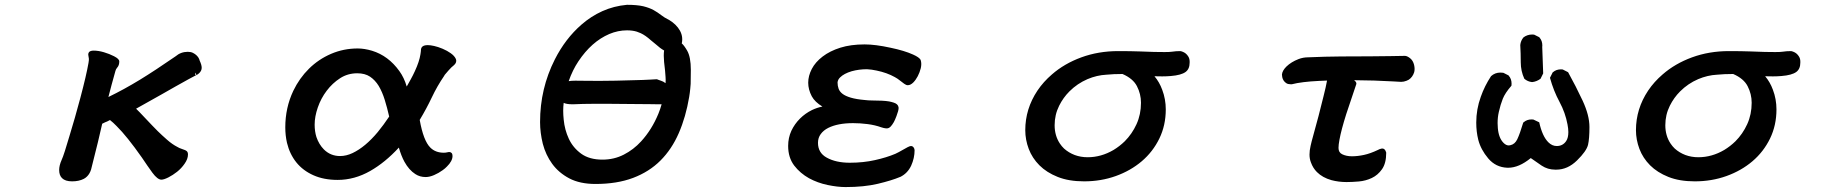

<svg xmlns="http://www.w3.org/2000/svg" viewBox="-20 -695 7540 786"><path d="M341.3 -472.7Q341.3 -478.5 345.2 -482.4Q350.6 -487.8 363.8 -487.8Q382.8 -487.8 405.3 -481.2Q427.7 -474.6 446.8 -464.8Q458 -459 463.1 -453.9Q468.3 -448.7 468.3 -443.4Q468.3 -427.7 460 -418.5Q454.1 -411.6 452.6 -404.8Q435.1 -342.8 423.8 -297.9Q487.3 -328.6 553.7 -369.1Q614.3 -406.2 698.7 -464.4Q720.2 -482.9 749 -482.9Q761.2 -482.9 770 -478.5Q778.8 -474.1 784.7 -468.3Q790.5 -462.4 793 -458Q796.9 -450.2 797.4 -446.8Q805.7 -429.2 805.7 -417.5Q805.7 -405.8 795.9 -396Q791.5 -391.6 784.7 -387.7L779.3 -397H778.8V-389.2L784.7 -388.2Q779.3 -385.7 751.7 -370.6Q724.1 -355.5 697.3 -340.3Q670.4 -325.2 641.6 -308.6Q613.8 -292.5 537.1 -250Q551.3 -236.3 570.8 -215.3Q608.4 -175.3 625.7 -158.2Q643.1 -141.1 664.3 -122.6Q685.5 -104 705.6 -93.8Q711.9 -90.3 714.4 -89.1Q716.8 -87.9 726.1 -84.7Q735.4 -81.5 737.3 -80.6Q742.2 -78.6 745.1 -75.7Q749.5 -71.3 749.5 -62.5Q749.5 -44.4 735.8 -24.9Q722.7 -5.9 705.1 8.1Q687.5 22 669.4 31.2Q650.9 40.5 640.6 40.5Q625 40.5 604 12.2Q584.5 -14.6 561 -49.8Q500 -136.7 457.5 -178.7Q443.4 -193.4 430.2 -203.6Q424.8 -200.2 418.9 -197.8Q413.1 -195.3 410.2 -194.3Q403.8 -191.4 398.4 -188.5Q393.1 -164.6 380.9 -113.3Q363.8 -43.5 353 -1.5Q347.7 16.1 336.4 27.3Q330.6 33.2 323.2 37.1Q303.2 47.4 275.1 47.4Q247.1 47.4 233.9 34.2Q222.2 22.5 222.2 1Q222.2 -17.6 232.4 -40.5Q237.3 -50.8 245.6 -76.7L264.2 -137.7Q286.6 -210.4 309.1 -294.9Q333.5 -386.7 342.3 -437.5Q343.8 -445.3 343.8 -448.7Q343.8 -452.1 343.8 -455.1Q343.3 -461.4 341.3 -470.7Q341.3 -471.7 341.3 -472.7Z M1444.3 -496.6Q1471.7 -496.6 1502.9 -487.3Q1569.8 -466.8 1614.7 -404.3Q1634.3 -377.4 1645 -340.8Q1652.3 -353.5 1661.6 -370.4Q1670.9 -387.2 1678.2 -403.3Q1696.8 -443.4 1701.2 -472.7Q1703.1 -483.4 1703.6 -494.6Q1706.5 -507.8 1723.1 -509.8Q1726.6 -510.3 1731 -510.3Q1741.7 -510.3 1757.3 -506.8Q1772.9 -503.4 1792 -495.4Q1811 -487.3 1825.2 -477.1Q1840.3 -466.3 1845.7 -454.6Q1847.7 -450.2 1847.7 -446.8Q1847.7 -437.5 1840.8 -430.7L1838.4 -428.2Q1828.1 -420.4 1815.4 -405.8Q1809.6 -398.9 1805.7 -394.5Q1799.3 -387.7 1797.9 -383.8Q1769.5 -342.3 1747.6 -295.9Q1726.1 -250.5 1698.2 -204.1Q1713.4 -118.7 1741.7 -90.8Q1762.7 -69.8 1796.9 -69.8Q1804.2 -69.8 1810.1 -71.3Q1815.9 -72.8 1818.4 -72.8Q1824.7 -72.8 1828.6 -68.8Q1832.5 -64.9 1832.5 -56.6Q1832.5 -35.6 1809.6 -13.2Q1802.2 -5.4 1792.5 1.5Q1775.9 13.7 1757.1 21.7Q1738.3 29.8 1722.7 29.8Q1698.7 29.8 1680.2 17.6Q1654.3 1 1635.7 -32.7Q1622.6 -56.6 1612.8 -90.8Q1556.6 -29.8 1495.6 4.9Q1431.2 41.5 1362.3 41.5Q1305.7 41.5 1263.2 22.5Q1220.2 3.4 1193.1 -30.3Q1166 -64 1154.8 -110.4Q1147.9 -140.6 1147.9 -173.8Q1147.9 -253.9 1180.7 -323.2Q1205.6 -375 1244.9 -413.8Q1284.2 -452.6 1335.4 -474.6Q1386.7 -496.6 1444.3 -496.6ZM1442.4 -395Q1403.8 -395 1372.6 -375Q1340.8 -354.5 1317.4 -323.5Q1293.9 -292.5 1281 -255.1Q1268.1 -217.8 1268.1 -184.6Q1268.1 -157.2 1275.4 -133.8Q1285.6 -104 1305.7 -83.5Q1333 -56.2 1372.1 -56.2Q1397.5 -56.2 1423.3 -68.4Q1475.6 -93.3 1526.4 -154.3Q1550.8 -184.1 1573.2 -217.8Q1564.9 -254.4 1554.9 -286.6Q1544.9 -318.8 1530.3 -343.3Q1515.6 -367.2 1494.9 -381.1Q1474.1 -395 1442.4 -395Z M2772.9 -534.2Q2772.9 -525.9 2771 -517.1Q2779.8 -510.3 2793 -487.8Q2808.1 -461.4 2808.1 -409.2Q2808.1 -364.3 2807.4 -351.8Q2806.6 -339.4 2805.7 -331.5Q2804.2 -315.4 2801.3 -297.9Q2787.6 -216.3 2758.8 -150.1Q2730 -84 2683.8 -37.8Q2637.7 8.3 2571.8 33.2Q2505.9 58.1 2418 58.1Q2354 58.1 2310.5 35.2Q2267.1 12.2 2240.5 -24.4Q2213.9 -61 2202.1 -106.4Q2190.9 -151.9 2190.9 -195.3Q2190.9 -332.5 2251.5 -452.1Q2294.4 -536.6 2359.9 -593.8Q2399.4 -628.4 2446 -649.4Q2492.7 -670.4 2546.4 -675.3H2546.9Q2587.4 -675.3 2613.3 -669.4Q2638.7 -663.1 2655.8 -653.6Q2672.9 -644 2686.5 -633.3Q2700.2 -622.6 2717.3 -614.3H2717.8Q2749 -595.7 2763.7 -569.3Q2772.9 -552.2 2772.9 -534.2ZM2591.3 -269 2476.6 -270H2406.7Q2367.2 -270 2326.7 -268.1H2326.2H2323.2Q2299.3 -268.1 2287.6 -273.9Q2285.6 -258.3 2285.6 -241.5Q2285.6 -224.6 2287.6 -205.6Q2291.5 -163.6 2308.6 -127Q2325.7 -90.3 2359.1 -65.9Q2392.6 -41.5 2446.3 -41.5Q2493.7 -41.5 2533.7 -62Q2573.7 -82.5 2604.5 -116.2Q2648.4 -164.1 2675.3 -229.5Q2683.1 -248.5 2688.5 -268.1Q2687.5 -268.1 2686 -268.1H2674.8Q2664.1 -268.1 2641.6 -268.6Q2619.1 -269 2591.3 -269ZM2704.6 -354.5Q2705.1 -361.3 2705.1 -367.7Q2705.1 -374 2704.6 -379.9Q2704.1 -392.1 2702.6 -405.8Q2697.3 -446.3 2697.3 -466.8Q2697.3 -479.5 2698.7 -488.3Q2682.1 -497.6 2664.6 -513.7Q2653.8 -522.5 2645 -529.8Q2622.1 -550.3 2603 -559.1Q2595.2 -562.5 2586.9 -565.4Q2569.3 -570.8 2546.9 -570.8Q2509.8 -570.8 2474.1 -555.7Q2401.4 -524.4 2347.7 -443.8Q2323.7 -407.7 2308.1 -362.8Q2318.8 -364.7 2335.2 -364.7Q2351.6 -364.7 2374.5 -364.3Q2428.7 -363.3 2501 -364.7Q2595.2 -367.2 2611.8 -367.7Q2628.4 -368.2 2641.6 -369.1Q2666 -370.6 2668 -370.6H2670.4L2671.4 -369.6Q2675.3 -367.7 2685.3 -364.7Q2695.3 -361.8 2704.6 -354.5Z M3749 -449.2Q3751.5 -441.4 3751.5 -433.1Q3751.5 -424.8 3749.5 -416Q3745.1 -398.4 3737.1 -383.1Q3729 -367.7 3718.8 -357.4Q3707.5 -346.2 3696.3 -346.2Q3689.5 -346.2 3681.6 -352.1Q3674.3 -356.9 3664.3 -365.2Q3654.3 -373.5 3643.1 -379.4Q3610.8 -397.5 3568.4 -406.2Q3548.3 -410.6 3529.3 -411.6Q3496.1 -411.6 3466.3 -403.3Q3435.1 -394 3418.9 -377.9Q3409.7 -368.7 3408.7 -357.4Q3408.7 -343.8 3413.1 -331.5Q3417.5 -319.8 3429.2 -310.8Q3440.9 -301.8 3463.1 -295.2Q3485.4 -288.6 3520 -285.6Q3534.7 -283.7 3549.8 -283.7Q3596.7 -283.7 3619.6 -279.8Q3629.9 -277.8 3638.7 -274.9Q3655.8 -269.5 3658.2 -256.8Q3658.7 -254.9 3658.7 -252.9Q3658.7 -242.7 3649.9 -219.7Q3644 -204.1 3639.2 -195.3Q3631.8 -182.6 3626 -176.8Q3618.7 -169.4 3610.4 -169.4Q3605 -169.4 3597.4 -171.1Q3589.8 -172.9 3587.9 -173.8Q3562 -183.1 3531.7 -187Q3501.5 -190.9 3472.2 -190.9Q3409.7 -190.9 3370.6 -171.4Q3351.1 -161.6 3339.8 -146Q3328.6 -130.9 3328.6 -110.4Q3328.6 -69.3 3364.3 -49.8Q3401.9 -28.8 3459 -28.8Q3514.2 -28.8 3562 -39.6Q3609.9 -50.3 3645.5 -65.4Q3659.2 -71.8 3674.6 -80.8Q3689.9 -89.8 3695.6 -92.5Q3701.2 -95.2 3703.9 -96.2Q3706.5 -97.2 3709 -97.2Q3715.8 -97.2 3720 -91.6Q3724.1 -85.9 3724.1 -80.1Q3724.1 -47.9 3710 -16.6Q3695.3 14.6 3665.5 29.3H3665Q3630.4 43.9 3573.7 57.4Q3517.1 70.8 3441.4 70.8Q3408.7 70.8 3367.9 62.3Q3327.1 53.7 3292 34.7Q3255.9 14.6 3231.4 -17.1Q3206.5 -49.8 3206.5 -97.7Q3206.5 -130.9 3219.7 -159.7Q3232.9 -187.5 3254.6 -209.2Q3276.4 -231 3304.2 -244.6Q3324.7 -254.4 3346.7 -258.8Q3315.9 -277.3 3303.2 -300.8Q3288.6 -328.6 3288.6 -356.4Q3288.6 -384.3 3303.2 -412.6Q3317.9 -440.9 3347.7 -463.6Q3377.4 -486.3 3420.2 -499.8Q3462.9 -513.2 3519.5 -513.2Q3563.5 -513.2 3626 -499.5Q3682.1 -487.8 3717.8 -471.7Q3743.2 -460.4 3749 -449.7Z M4850.1 -438.5Q4850.1 -412.6 4833.5 -400.4Q4815.4 -387.2 4772.9 -383.8Q4755.9 -382.3 4738 -382.3Q4720.2 -382.3 4706.1 -382.8Q4726.1 -359.4 4737.8 -327.6Q4752.4 -289.1 4752.4 -247.1Q4752.4 -182.1 4726.1 -127.9Q4699.7 -73.7 4654.1 -34.9Q4608.4 3.9 4547.9 25.6Q4487.3 47.4 4418 47.4Q4355.5 47.4 4310.1 29.3Q4264.6 11.2 4235.1 -18.3Q4205.6 -47.9 4191.4 -85.4Q4177.2 -123 4177.2 -162.1Q4177.2 -249.5 4227.1 -324.2Q4251.5 -360.4 4286.1 -390.1Q4336.9 -434.6 4406.7 -460.2Q4476.6 -485.8 4557.6 -485.8Q4608.9 -485.8 4647.7 -484.4Q4686.5 -482.9 4704.6 -482.4Q4734.4 -481.9 4747.6 -481.9Q4769 -481.9 4778.3 -483.4Q4793.5 -485.8 4811.5 -485.8Q4814.5 -485.8 4820.8 -483.4Q4835.9 -478 4844.7 -463.4Q4850.1 -454.6 4850.1 -443.4Q4850.1 -440.9 4850.1 -438.5ZM4318.8 -107.4Q4326.2 -96.2 4335.9 -86.9Q4355 -69.8 4379.4 -60.5Q4404.3 -51.3 4432.6 -51.3Q4487.8 -51.3 4538.6 -81.1Q4563.5 -96.2 4584.5 -116.7Q4614.3 -146.5 4632.6 -186.5Q4650.9 -226.6 4650.9 -274.4Q4650.9 -310.1 4634.3 -342.3Q4618.2 -373.5 4575.2 -392.1Q4538.1 -392.1 4509.3 -389.2Q4470.2 -387.2 4432.1 -371.1Q4390.1 -353 4357.9 -320.8Q4332.5 -295.4 4315.9 -262.2Q4297.4 -225.1 4297.4 -182.4Q4297.4 -139.6 4318.8 -107.4Z M5263.2 -350.1Q5252.9 -350.1 5246.6 -354Q5239.3 -358.4 5234.9 -365.2Q5230.5 -372.1 5229.2 -379.2Q5228 -386.2 5228 -389.6V-390.1Q5229.5 -405.8 5246.1 -422.4Q5265.6 -441.4 5295.9 -453.1Q5314.5 -460.4 5335.9 -460.4Q5403.3 -463.4 5471.2 -463.9Q5539.1 -464.4 5589.4 -464.4Q5639.6 -464.4 5672.9 -465.3Q5706.1 -466.3 5731.4 -466.3Q5740.2 -466.3 5752.4 -456.8Q5764.6 -447.3 5769 -429.2Q5771 -420.4 5771 -413.3Q5771 -406.2 5769.5 -399.9Q5763.2 -379.4 5747.1 -368.7Q5742.7 -366.2 5737.8 -364.3Q5726.6 -359.9 5715.8 -359.9Q5715.3 -359.9 5681.6 -361.8Q5607.4 -366.2 5523.4 -366.7Q5527.3 -363.8 5528.3 -362.3Q5532.7 -358.4 5532.7 -352.5V-351.6Q5493.7 -235.4 5491.2 -228Q5470.7 -163.1 5463.4 -123Q5459.5 -102.1 5459.5 -89.4Q5459.5 -70.8 5474.6 -63.5Q5491.7 -55.2 5514.6 -55.2Q5537.6 -55.2 5563.7 -60.8Q5589.8 -66.4 5620.6 -81.1Q5627.9 -85.4 5636.7 -86.9Q5637.7 -86.9 5639.6 -86.9Q5644.5 -86.9 5648.4 -83Q5652.3 -79.1 5654.8 -70.3V-69.3Q5654.8 -26.9 5637.7 -2.4Q5620.6 22 5595.7 33.7Q5570.8 45.4 5542.7 47.9Q5514.6 50.3 5492.2 50.3Q5460.4 50.3 5430.7 42.5Q5394 32.2 5371.1 9.3Q5355 -6.8 5346.7 -29.8Q5340.8 -44.9 5340.8 -62Q5340.8 -79.1 5345.2 -97.7Q5348.1 -111.8 5357.4 -145Q5377.4 -215.8 5398.4 -301.8Q5407.7 -338.4 5412.6 -365.2Q5397.9 -364.7 5379.9 -363.8Q5308.6 -360.4 5268.6 -350.1Q5265.6 -350.1 5263.2 -350.1Z M6154.3 -8.3Q6152.3 -8.3 6150.4 -8.3Q6103 -10.3 6072.5 -46.4Q6042 -82.5 6031.7 -122.6Q6023.4 -155.8 6023.4 -193.4Q6023.4 -247.6 6042 -298.8Q6057.6 -343.3 6084 -383.3Q6100.1 -397.9 6122.1 -397.9Q6127.4 -397.9 6134.3 -397L6155.8 -386.2L6156.2 -385.3Q6168 -372.1 6168 -352.5Q6168 -349.6 6167.5 -344.2Q6141.6 -314.5 6132.1 -290.8Q6122.6 -267.1 6115.7 -236.3Q6110.8 -214.8 6110.8 -190.9Q6110.8 -181.2 6111.8 -170.4Q6115.2 -129.9 6135.3 -109.9Q6145.5 -99.6 6156.7 -99.6Q6159.7 -99.6 6163.1 -100.6Q6181.6 -104.5 6191.4 -125Q6202.1 -147.5 6215.8 -193.4L6217.3 -194.3Q6230.5 -206.1 6250 -206.1Q6252.9 -206.1 6257.3 -205.6L6281.2 -194.3Q6293.9 -136.7 6318.8 -112.3Q6334 -97.2 6353 -97.2Q6377.9 -97.2 6391.6 -117.7Q6400.4 -130.9 6400.4 -154.3Q6400.4 -168 6397 -185.5Q6388.2 -233.4 6364.3 -277.8Q6339.8 -323.2 6325.2 -376.5L6336.4 -398.9L6337.4 -399.4Q6350.6 -411.1 6370.1 -411.1Q6373 -411.1 6377.4 -410.6L6399.4 -399.4Q6431.6 -341.3 6459 -282.7Q6486.8 -222.7 6486.8 -175Q6486.8 -127.4 6481 -102.1Q6474.6 -76.2 6436 -38.3Q6397.5 -0.5 6351.1 -0.5Q6349.1 -0.5 6346.7 -0.5Q6315.9 -0.5 6291 -17.1Q6269 -31.7 6246.6 -47.9Q6198.2 -8.3 6154.3 -8.3ZM6203.6 -510.7Q6205.6 -528.8 6216.8 -542Q6232.4 -553.7 6252.4 -553.7Q6255.9 -553.7 6260.3 -553.2L6281.7 -542.5L6282.2 -541.5Q6293.9 -528.3 6293.9 -508.8Q6293.9 -505.9 6293.5 -502.9L6297.4 -394.5L6286.6 -372.6Q6270.5 -360.8 6252 -358.9Q6233.9 -360.8 6220.2 -372.6Q6205.6 -404.3 6205.6 -439.9Q6205.6 -475.6 6203.6 -510.7Z M7350.1 -438.5Q7350.1 -412.6 7333.5 -400.4Q7315.4 -387.2 7272.9 -383.8Q7255.9 -382.3 7238 -382.3Q7220.2 -382.3 7206.1 -382.8Q7226.1 -359.4 7237.8 -327.6Q7252.4 -289.1 7252.4 -247.1Q7252.4 -182.1 7226.1 -127.9Q7199.7 -73.7 7154.1 -34.9Q7108.4 3.9 7047.9 25.6Q6987.3 47.4 6918 47.4Q6855.5 47.4 6810.1 29.3Q6764.6 11.2 6735.1 -18.3Q6705.6 -47.9 6691.4 -85.4Q6677.2 -123 6677.2 -162.1Q6677.2 -249.5 6727.1 -324.2Q6751.5 -360.4 6786.1 -390.1Q6836.9 -434.6 6906.7 -460.2Q6976.6 -485.8 7057.6 -485.8Q7108.9 -485.8 7147.7 -484.4Q7186.5 -482.9 7204.6 -482.4Q7234.4 -481.9 7247.6 -481.9Q7269 -481.9 7278.3 -483.4Q7293.5 -485.8 7311.5 -485.8Q7314.5 -485.8 7320.8 -483.4Q7335.9 -478 7344.7 -463.4Q7350.1 -454.6 7350.1 -443.4Q7350.1 -440.9 7350.1 -438.5ZM6818.8 -107.4Q6826.2 -96.2 6835.9 -86.9Q6855 -69.8 6879.4 -60.5Q6904.3 -51.3 6932.6 -51.3Q6987.8 -51.3 7038.6 -81.1Q7063.5 -96.2 7084.5 -116.7Q7114.3 -146.5 7132.6 -186.5Q7150.9 -226.6 7150.9 -274.4Q7150.9 -310.1 7134.3 -342.3Q7118.2 -373.5 7075.2 -392.1Q7038.1 -392.1 7009.3 -389.2Q6970.2 -387.2 6932.1 -371.1Q6890.1 -353 6857.9 -320.8Q6832.5 -295.4 6815.9 -262.2Q6797.4 -225.1 6797.4 -182.4Q6797.4 -139.6 6818.8 -107.4Z"/></svg>

Font: Bakudai
Style: Medium
Weight: 500
Version: Version 1.48